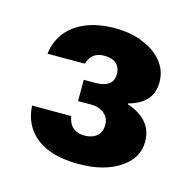

<svg xmlns="http://www.w3.org/2000/svg" viewBox="-65 -774 503 497"><g transform="rotate(15 186.5 -525.0)"><path d="M34 -598Q37 -628 55 -653Q73 -678 106.5 -692.5Q140 -707 187 -707Q229 -707 262.5 -693Q296 -679 314.5 -655.5Q333 -632 333 -602Q333 -571 315.5 -553Q298 -535 269 -528V-525Q299 -516 318 -495.5Q337 -475 337 -443Q337 -399 295 -371Q253 -343 185 -343Q112 -343 72.5 -373.5Q33 -404 30 -458H135Q138 -438 150 -428Q162 -418 181 -418Q201 -418 213.5 -428.5Q226 -439 226 -459Q226 -477 212.5 -488.5Q199 -500 177 -500H142V-557H173Q195 -557 208 -565.5Q221 -574 221 -594Q221 -611 210 -621Q199 -631 178 -631Q159 -631 148.5 -622Q138 -613 134 -598Z"/></g></svg>

Font: Albert Sans
Style: Bold
Weight: 700
Designer: Andreas Rasmussen
Foundry: a.Foundry
Version: Version 1.025